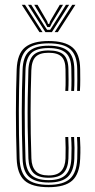

<svg xmlns="http://www.w3.org/2000/svg" viewBox="-20 -779 400 806"><path d="M184 6.8Q113.8 6.8 83 -21.2Q52.2 -49.2 50 -112.5Q46.8 -212.5 46.8 -306.9Q46.8 -401.2 50 -487Q52.5 -553.8 85.2 -580.2Q118 -606.8 183.8 -606.8Q251.8 -606.8 283.8 -580.2Q315.8 -553.8 316.5 -489Q316.8 -469 316.9 -444.8Q317 -420.5 315.5 -397.2H303.8Q304.8 -418.8 304.6 -441.4Q304.5 -464 304.2 -488.8Q303.5 -546.8 275.5 -571.9Q247.5 -597 183.8 -597Q120.8 -597 92.6 -571.1Q64.5 -545.2 62.2 -486.5Q59.5 -406.5 59.1 -313.4Q58.8 -220.2 62.2 -112.5Q64.5 -53.5 93.4 -28.2Q122.2 -3 184 -3Q246.2 -3 274 -28.8Q301.8 -54.5 304.2 -112.2Q306.2 -159 303.2 -204H315.5Q317 -182.5 317.4 -160.4Q317.8 -138.2 316.5 -111.8Q313.8 -48.2 283 -20.8Q252.2 6.8 184 6.8ZM184 -12.8Q130 -12.8 103.2 -35.6Q76.5 -58.5 74.8 -112.8Q71.2 -220.2 71.4 -310.8Q71.5 -401.2 74.8 -485.8Q76.5 -541 102.5 -564.1Q128.5 -587.2 183.8 -587.2Q240.5 -587.2 265.9 -564.5Q291.2 -541.8 292 -488.5Q292.2 -464.2 292.4 -442.5Q292.5 -420.8 291 -397.2H279Q280.2 -419 280.1 -442Q280 -465 279.5 -488.2Q279.2 -536.8 256.4 -557Q233.5 -577.2 183.8 -577.2Q132.5 -577.2 110.6 -555.4Q88.8 -533.5 87 -485.2Q84 -397.5 83.8 -308.9Q83.5 -220.2 87 -113.5Q88.5 -66.5 111.4 -44.6Q134.2 -22.8 184 -22.8Q233.2 -22.8 255.4 -44.8Q277.5 -66.8 279.5 -112.8Q280.5 -135.8 280.4 -157.5Q280.2 -179.2 278.5 -204H291Q292.5 -179.8 292.8 -159Q293 -138.2 292 -112.5Q289.8 -60.5 264.6 -36.6Q239.5 -12.8 184 -12.8ZM184 -32.8Q140 -32.8 120.4 -52.9Q100.8 -73 99.2 -113.8Q97 -185.8 96.2 -247Q95.5 -308.2 96.4 -366Q97.2 -423.8 99.2 -485.5Q101 -529 120.5 -548.1Q140 -567.2 183.8 -567.2Q228.2 -567.2 247.5 -548.9Q266.8 -530.5 267.2 -487.8Q267.5 -469.8 267.8 -445.9Q268 -422 266.5 -397.2H254.2Q255.8 -422.5 255.4 -444.2Q255 -466 255 -487.8Q254.8 -525.2 238.1 -541.4Q221.5 -557.5 183.8 -557.5Q146.5 -557.5 129.6 -540.5Q112.8 -523.5 111.5 -483.2Q108.5 -395.8 108.4 -308.6Q108.2 -221.5 111.8 -114.2Q112.8 -79 129.8 -60.8Q146.8 -42.5 184 -42.5Q220.8 -42.5 237.2 -61.1Q253.8 -79.8 255 -113.5Q255.8 -138 255.5 -159.2Q255.2 -180.5 254.2 -204H266.5Q267.8 -180.5 268 -158.8Q268.2 -137 267.2 -113.2Q265.8 -73 246.4 -52.9Q227 -32.8 184 -32.8ZM71.5 -758.8H85L158.5 -644.2H145.5ZM97.8 -758.8H111.2L164.5 -673.8L177.8 -653.8H190.5L203.5 -673.8L256.8 -758.8H270.2L197.8 -644.2H170.5ZM123.8 -758.8H137.5L178.2 -689.2L181.5 -678.8H187L190 -689.2L231 -758.8H244.5L198.2 -682.5L189.8 -665.5H178.5L170 -682.5ZM283.2 -758.8H296.5L222.8 -644.2H209.5Z"/></svg>

Font: Big Shoulders Inline Text Light
Style: Regular
Weight: 300
Designer: Patric King
Foundry: XO Type Co
Version: Version 1.000